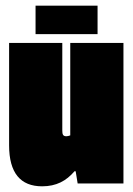

<svg xmlns="http://www.w3.org/2000/svg" viewBox="-20 -645 468 675"><path d="M323 -525V-625H105V-525ZM12 -134C12 -37 52 10 128 10C178 10 213 -9 242 -43H246L253 0H414V-494H227V-169C222 -167 217 -166 213 -166C201 -166 199 -173 199 -187V-494H12Z"/></svg>

Font: Blinker Headline
Style: Regular
Weight: 900
Width: 4
Designer: Juergen Huber
Foundry: supertype
Version: Version 1.015;PS 1.15;hotconv 1.0.88;makeotf.lib2.5.647800